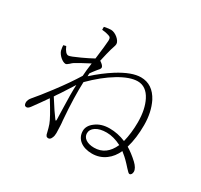

<svg xmlns="http://www.w3.org/2000/svg" viewBox="-162 -971 1266 1211"><g transform="rotate(30 471.0 -365.5)"><path d="M318 30C328 30 336 24 341 11C346 1 348 -11 348 -25C348 -35 347 -53 346 -80C345 -87 345 -92 345 -95C345 -98 344 -105 343 -114C334 -225 332 -317 335 -388C389 -442 442 -485 494 -516C547 -548 593 -564 630 -564C671 -564 704 -541 727 -496C748 -455 759 -403 759 -340C759 -287 753 -238 742 -194C704 -210 665 -218 625 -218C585 -218 551 -208 524 -187C498 -168 485 -145 485 -120C485 -61 534 -24 606 -24C643 -24 676 -35 704 -56C730 -75 750 -101 765 -134C782 -121 803 -103 826 -78C831 -72 835 -68 837 -66C839 -63 842 -60 846 -56C861 -39 871 -30 876 -31C885 -31 893 -42 893 -57C893 -74 882 -93 861 -113C832 -140 805 -160 780 -175C795 -226 802 -282 802 -344C802 -407 790 -461 767 -508C736 -567 692 -596 635 -596C591 -596 537 -576 473 -536C429 -508 384 -474 339 -433C339 -442 339 -450 340 -455C343 -459 348 -465 353 -473C360 -482 364 -488 367 -491C369 -494 372 -497 376 -502C385 -511 389 -519 389 -524C389 -534 379 -545 359 -558C362 -573 367 -592 372 -614C375 -623 376 -630 377 -633C380 -646 384 -660 389 -674C393 -685 395 -693 395 -700C395 -725 354 -761 321 -761C310 -761 294 -759 275 -755C274 -754 273 -754 272 -754V-733C293 -731 309 -728 320 -724C337 -719 341 -714 341 -693C340 -672 335 -626 326 -555C303 -542 276 -529 246 -515C203 -495 177 -485 168 -485C154 -485 140 -500 127 -531L108 -526C108 -517 110 -504 113 -489C122 -461 156 -431 179 -431C184 -431 192 -436 202 -445C209 -452 216 -458 221 -461C246 -476 280 -495 321 -516C316 -477 312 -445 311 -420C282 -373 244 -317 196 -254C155 -200 124 -161 102 -136C90 -122 84 -109 84 -96C84 -79 90 -71 102 -71C110 -71 119 -77 128 -90C153 -124 178 -159 202 -194C245 -125 272 -77 281 -51C286 -37 291 -19 296 2C299 21 306 30 318 30ZM599 -63C546 -63 515 -87 515 -120C515 -139 524 -154 543 -167C563 -180 589 -186 622 -186C656 -186 692 -176 729 -157C701 -94 658 -63 599 -63ZM298 -97C282 -118 255 -157 218 -216C223 -225 232 -238 244 -255C273 -299 293 -331 305 -350C303 -308 303 -247 306 -168C307 -135 308 -113 308 -101C308 -88 305 -87 298 -97Z"/></g></svg>

Font: AllPunType ExtraLight
Style: Regular
Weight: 280
Version: 1.0